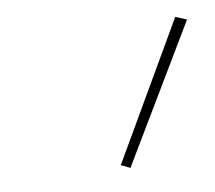

<svg xmlns="http://www.w3.org/2000/svg" viewBox="-30 -743 298 266"><g transform="rotate(-5 119.0 -609.5)"><path d="M129 -513 222 -711 238 -706 142 -508Z"/></g></svg>

Font: Ysabeau Thin
Style: Italic
Weight: 200
Italic angle: -12°
Designer: Christian Thalmann (Catharsis Fonts)
Version: Version 0.003